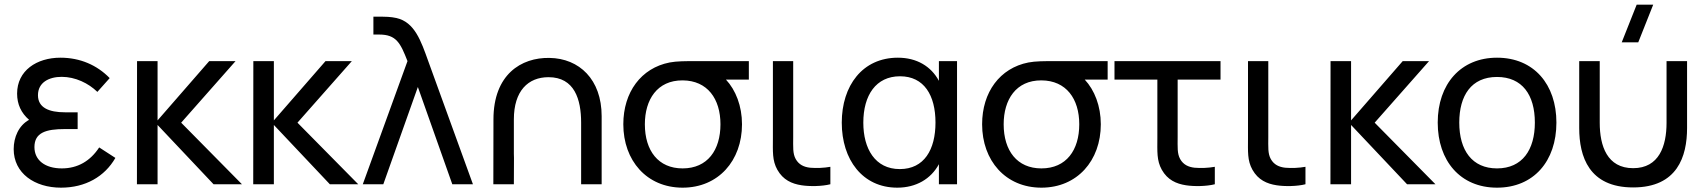

<svg xmlns="http://www.w3.org/2000/svg" viewBox="-20 -808 7478 842"><path d="M247.5 15C354.5 15 439 -33.5 486 -115.5L415 -161.5C376 -102 321 -69.5 251 -69.5C178 -69.5 131 -105 131 -163C131 -226.5 181.5 -242 264.5 -242H320.5V-315.5H265C195 -315.5 146.5 -335.5 146.5 -390.5C146.5 -446 194 -471 250.5 -471C310.5 -471 368 -443 407 -405L461 -465.5C405.5 -522.5 331.5 -555 245 -555C141 -555 55 -498.5 55 -397.5C55 -350.5 73 -312.5 107.5 -282.5C62 -257.5 40 -206 40 -154C40 -48 132 15 247.5 15Z M580.5 0H671V-260L916.5 0H1041L774.5 -270L1013 -540H897.5L671 -280V-540H581Z M1090.5 0H1181V-260L1426.5 0H1551L1284.5 -270L1523 -540H1407.5L1181 -280V-540H1091Z M1767 -540 1571 0H1661L1812.5 -426.5L1963.5 0H2054L1858 -540C1826.5 -628 1798.5 -711 1718.5 -729C1695 -734.5 1664.5 -735 1652 -735H1617.5V-656.5H1643C1718 -656.5 1736 -619.5 1767 -540Z M2528.5 -270.5V0H2618.5V-298.5C2618.5 -460 2520 -552 2390 -554C2265.5 -556.5 2144 -481 2144 -284.5L2143.5 0H2233.5L2234 -115.5L2233.5 -133.5V-284.5C2233.5 -409.5 2296 -469.5 2385.5 -469.5C2499.5 -469.5 2528.5 -372 2528.5 -270.5Z M2973.5 15C3130.5 15 3234 -103.5 3234 -263C3234 -343 3206.5 -413 3163.5 -459H3264V-540H3033.5C2987.5 -540 2947 -540 2916.5 -534C2791.5 -509.5 2713.5 -404 2713.5 -263C2713.5 -104 2816 15 2973.5 15ZM2808 -263C2808 -371 2862 -456 2973.5 -455.5C3082.5 -455 3139.5 -374.5 3139.5 -263C3139.5 -150 3083 -69.5 2973.5 -69.5C2867 -69.5 2808 -147 2808 -263Z M3495 4.5C3529.5 10 3584.5 9.5 3621.5 0V-76.5C3593.5 -71.5 3560.5 -70 3532.5 -72.5C3506 -75.5 3483.5 -85.5 3469.5 -110.5C3456 -135 3458.5 -162.5 3458.5 -208V-540H3369.5V-204C3369.5 -144 3366 -104.5 3389 -63.5C3414 -19 3452.5 -2 3495 4.5Z M3915 15C3997 15 4062.5 -23 4097.5 -88V0H4177V-540H4097.5V-453.5C4063 -517.5 4000 -555 3917.5 -555C3762.5 -555 3671.5 -432.5 3671.5 -270C3671.5 -108.5 3762 15 3915 15ZM3766 -270C3766 -390.5 3821.5 -473.5 3927 -473.5C4032.5 -473.5 4082.5 -390 4082.5 -270.5C4082.5 -152 4033 -66.5 3926 -66.5C3817.5 -66.5 3766 -156 3766 -270Z M4547 15C4704 15 4807.5 -103.5 4807.5 -263C4807.5 -343 4780 -413 4737 -459H4837.5V-540H4607C4561 -540 4520.5 -540 4490 -534C4365 -509.5 4287 -404 4287 -263C4287 -104 4389.5 15 4547 15ZM4381.5 -263C4381.5 -371 4435.5 -456 4547 -455.5C4656 -455 4713 -374.5 4713 -263C4713 -150 4656.5 -69.5 4547 -69.5C4440.5 -69.5 4381.5 -147 4381.5 -263Z M5181 4.5C5215.5 10 5270.5 9.5 5307.5 0V-76.5C5279.5 -71.5 5246.5 -70 5218.5 -72.5C5192 -75.5 5169.5 -85.5 5155.5 -110.5C5142 -135 5144.5 -162.5 5144.5 -208V-459H5332.5V-540H4867.5V-459H5055.5V-204C5055.5 -144 5052 -104.5 5075 -63.5C5100 -19 5138.5 -2 5181 4.5Z M5578.5 4.5C5613 10 5668 9.5 5705 0V-76.5C5677 -71.5 5644 -70 5616 -72.5C5589.5 -75.5 5567 -85.5 5553 -110.5C5539.5 -135 5542 -162.5 5542 -208V-540H5453V-204C5453 -144 5449.5 -104.5 5472.5 -63.5C5497.5 -19 5536 -2 5578.5 4.5Z M5814.5 0H5905V-260L6150.5 0H6275L6008.5 -270L6247 -540H6131.5L5905 -280V-540H5815Z M6545 15C6705.5 15 6805.5 -101 6805.5 -270.5C6805.5 -437.5 6707 -555 6545 -555C6386.5 -555 6285 -440 6285 -270.5C6285 -103 6383.5 15 6545 15ZM6379.5 -270.5C6379.5 -388.5 6432 -470.5 6545 -470.5C6655.5 -470.5 6711 -392 6711 -270.5C6711 -151.5 6656.5 -69.5 6545 -69.5C6436 -69.5 6379.5 -148.5 6379.5 -270.5Z M6905.5 -246.5C6905.5 -122 6948 14 7142 14C7336 14 7378.5 -122 7378.5 -246.5V-540H7288.5V-269.5C7288.5 -168 7256 -70.5 7142 -70.5C7028 -70.5 6995.5 -168 6995.5 -269.5V-540H6905.5ZM7092 -622.5H7164.5L7230 -787.5H7157.5Z"/></svg>

Font: Eudonet Medium
Style: Regular
Weight: 500
Designer: Mikhail Sharanda
Foundry: Mikhail Sharanda
Version: Version 4.503;Glyphs 3.1.2 (3151)